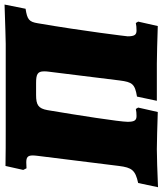

<svg xmlns="http://www.w3.org/2000/svg" viewBox="26 -734 697 822"><g transform="rotate(-90 374.0 -323.5)"><path d="M-17 5C51 2 115 0 146 0C173 0 249 2 305 4L324 -80L318 -90C310 -88 299 -87 288 -87C270 -87 263 -95 263 -125C263 -158 291 -338 313 -468C320 -508 336 -517 378 -517H429C466 -517 479 -511 479 -483C479 -478 479 -473 478 -466L440 -159C433 -105 425 -94 371 -85L353 0H512C539 0 617 2 673 4L692 -80L686 -90C678 -88 665 -87 654 -87C636 -87 629 -95 629 -125C629 -127 651 -312 685 -510C691 -547 701 -555 747 -562L765 -652C668 -649 617 -647 597 -647H230C178 -647 127 -647 74 -648L57 -572L64 -558L89 -559C111 -559 119 -553 119 -531C119 -524 118 -517 117 -508L74 -162C67 -107 56 -92 1 -80Z"/></g></svg>

Font: Alegreya SC Black
Style: Italic
Weight: 900
Italic angle: -7°
Designer: Juan Pablo del Peral
Foundry: Huerta Tipografica
Version: Version 2.007;PS 002.007;hotconv 1.0.88;makeotf.lib2.5.64775